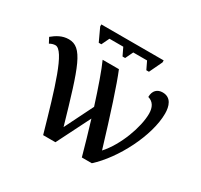

<svg xmlns="http://www.w3.org/2000/svg" viewBox="-148 -894 1131 1083"><g transform="rotate(30 418.0 -352.5)"><path d="M260 -608H277L301 -658H391L415 -608H432L456 -658H546L570 -608H587L627 -692V-705H221V-692ZM249 0H329L438 -217C461 -142 483 -65 501 0H566C679 -102 784 -305 784 -449C784 -496 769 -546 713 -546C679 -546 655 -525 655 -483C690 -474 706 -444 706 -403C706 -316 655 -174 580 -91C519 -293 466 -457 433 -536H327C350 -486 384 -389 418 -282L326 -97C227 -440 195 -541 105 -541C62 -541 29 -520 1 -497L19 -463C31 -470 44 -474 56 -474C113 -474 174 -264 249 0Z"/></g></svg>

Font: Noto Serif Thai Medium
Style: Regular
Weight: 500
Designer: Monotype Design Team
Foundry: Monotype Imaging Inc.
Version: Version 1.901;PS 001.901;hotconv 1.0.88;makeotf.lib2.5.64775